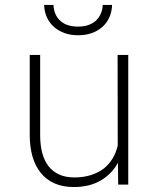

<svg xmlns="http://www.w3.org/2000/svg" viewBox="-20 -752 640 782"><path d="M461.4 0H502.4V-528.3H459L459.5 -159.2Q452.6 -129.4 438 -105.5Q423.3 -81.5 401.9 -64.9Q378.9 -47.9 349.1 -38.6Q319.3 -29.3 283.2 -29.3Q247.1 -29.3 220.9 -41.3Q194.8 -53.2 177.7 -75.2Q160.6 -97.2 152.3 -128.2Q144 -159.2 143.6 -197.3V-528.3H101.1V-198.2Q101.6 -151.4 112.8 -113Q124 -74.7 146.5 -47.4Q168.5 -20 202.1 -5.1Q235.8 9.8 280.3 9.8Q344.2 9.8 389.4 -16.4Q434.6 -42.5 460.4 -88.9ZM436.5 -731.9H398.4Q397.5 -710.9 389.6 -694.3Q381.8 -677.7 369.1 -666.5Q356 -655.3 337.9 -649.4Q319.8 -643.6 298.3 -643.6Q275.9 -643.6 257.8 -649.2Q239.7 -654.8 227.1 -666Q213.9 -677.2 206.3 -693.8Q198.7 -710.4 197.8 -731.9H159.7Q160.6 -703.1 171.6 -680.2Q182.6 -657.2 200.7 -641.6Q219.2 -625.5 243.9 -616.9Q268.6 -608.4 298.3 -608.4Q328.1 -608.4 352.8 -616.9Q377.4 -625.5 396 -641.6Q414.1 -657.2 424.8 -680.2Q435.5 -703.1 436.5 -731.9Z"/></svg>

Font: Roboto Mono ExtraLight
Style: Regular
Weight: 250
Monospace: yes
Designer: Google
Version: Version 3.000